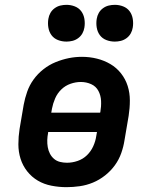

<svg xmlns="http://www.w3.org/2000/svg" viewBox="-20 -766 640 794"><path d="M255 8Q224 8 193 2Q162 -4 136.5 -19Q111 -34 92.5 -57.5Q74 -81 65 -109.5Q56 -138 56 -169.5Q56 -201 61 -233L78 -333Q83 -360 92.5 -387Q102 -414 119 -437.5Q136 -461 159.5 -479.5Q183 -498 210 -509Q237 -520 264 -525.5Q291 -531 319 -531Q351 -531 381 -523.5Q411 -516 436.5 -501Q462 -486 480.5 -462.5Q499 -439 508 -410.5Q517 -382 517 -350.5Q517 -319 512 -287L495 -187Q491 -160 481.5 -133Q472 -106 455 -82.5Q438 -59 414.5 -40.5Q391 -22 364.5 -11Q338 0 310 4Q282 8 255 8ZM192 -300H394L395 -303Q399 -326 398 -348.5Q397 -371 387 -390Q377 -409 357 -418Q337 -427 314 -427Q293 -427 271.5 -419.5Q250 -412 233.5 -396Q217 -380 208 -359Q199 -338 195 -317ZM257 -93Q279 -93 301 -100.5Q323 -108 339.5 -124Q356 -140 365.5 -161Q375 -182 378 -203L381 -220H179V-217Q176 -202 175.5 -187Q175 -172 177.5 -157.5Q180 -143 186.5 -130.5Q193 -118 203.5 -109Q214 -100 228 -96.5Q242 -93 257 -93ZM455 -594Q436 -594 419.5 -600.5Q403 -607 393 -620.5Q383 -634 380 -652Q377 -670 380 -688Q382 -701 388.5 -712.5Q395 -724 406 -732Q417 -740 429.5 -743Q442 -746 455 -746Q473 -746 489.5 -739.5Q506 -733 516 -719.5Q526 -706 529 -688Q532 -670 529 -652Q527 -639 520.5 -627.5Q514 -616 503 -608Q492 -600 479.5 -597Q467 -594 455 -594ZM255 -594Q236 -594 219.5 -600.5Q203 -607 193 -620.5Q183 -634 180 -652Q177 -670 180 -688Q182 -701 188.5 -712.5Q195 -724 206 -732Q217 -740 229.5 -743Q242 -746 255 -746Q273 -746 289.5 -739.5Q306 -733 316 -719.5Q326 -706 329 -688Q332 -670 329 -652Q327 -639 320.5 -627.5Q314 -616 303 -608Q292 -600 279.5 -597Q267 -594 255 -594Z"/></svg>

Font: Iosevka Etoile Oblique
Style: Bold
Weight: 700
Italic angle: -9°
Designer: Belleve Invis
Foundry: Belleve Invis
Version: Version 15.5.2; ttfautohint (v1.8.4)